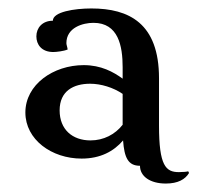

<svg xmlns="http://www.w3.org/2000/svg" viewBox="-20 -828 502 454"><path d="M356 -643C356 -773 285 -808 196 -808C156 -808 105 -800 105 -779C80 -779 66 -762 66 -742C66 -723 78 -705 106 -705C113 -705 131 -707 140 -711C139 -718 137 -722 137 -726C137 -763 176 -774 201 -774C260 -774 270 -719 270 -669V-642C248 -658 219 -674 178 -674C106 -674 40 -628 40 -562C40 -498 102 -453 173 -453C217 -453 249 -470 271 -496C274 -455 283 -436 311 -436C311 -411 335 -394 372 -394C401 -394 418 -404 427 -419L425 -423C423 -422 413 -421 403 -421C372 -421 356 -436 356 -531ZM193 -630C219 -630 248 -621 270 -606V-533C252 -510 225 -496 194 -496C151 -496 121 -522 121 -567C121 -613 154 -630 193 -630Z"/></svg>

Font: Milonga
Style: Regular
Weight: 400
Designer: Pablo Impallari, Brenda Gallo, Rodrigo Fuenzalida
Foundry: Pablo Impallari, Brenda Gallo, Rodrigo Fuenzalida
Version: Version 1.000